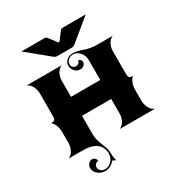

<svg xmlns="http://www.w3.org/2000/svg" viewBox="-194 -808 1043 1112"><g transform="rotate(-30 327.0 -252.5)"><path d="M39.1 0Q61.3 -10.5 72.1 -32.5Q83 -54.4 83 -78.1V-152.3Q83 -176.3 74.7 -197.3Q66.4 -218.3 53.5 -228.5Q62.7 -228.5 67.3 -229.2Q71.8 -230 76 -233.4Q80.3 -236.8 81.7 -243.9Q83 -251 83 -263.7V-410.2Q83 -433.3 72 -456.1Q61 -478.8 39.1 -488.3H273.4Q251.2 -477.8 240.4 -455.8Q229.5 -433.8 229.5 -410.2V-302.7H424.8V-437.5Q424.8 -465.6 406 -487.7Q387.2 -509.8 361.3 -509.8Q342.5 -509.8 329.2 -497.7Q315.9 -485.6 315.9 -468.5Q315.9 -457.3 323.9 -449.5Q331.8 -441.7 343.3 -441.7Q354.2 -441.7 361.9 -448.4Q369.6 -455.1 369.6 -464.6Q378.7 -464.6 384.9 -458.4Q391.1 -452.1 391.1 -443.6Q391.1 -430.9 380.9 -422Q370.6 -413.1 356.2 -413.1Q335.4 -413.1 320.7 -428.8Q305.9 -444.6 305.9 -466.8Q305.9 -487.5 322.1 -502.1Q338.4 -516.6 361.3 -516.6Q378.9 -516.6 397 -512.2Q415 -507.8 428.7 -502.4Q442.4 -497.1 464.7 -492.7Q487.1 -488.3 512.2 -488.3H615.2Q593 -477.8 582.2 -455.8Q571.3 -433.8 571.3 -410.2V-263.7Q571.3 -251 572.6 -243.9Q574 -236.8 578.2 -233.4Q582.5 -230 587 -229.2Q591.6 -228.5 600.8 -228.5Q587.9 -218.3 579.6 -197.3Q571.3 -176.3 571.3 -152.3V-78.1Q571.3 -54.9 582.3 -32.2Q593.3 -9.5 615.2 0H380.9Q403.1 -10.5 413.9 -32.5Q424.8 -54.4 424.8 -78.1V-175.8H229.5V-48.8Q229.5 -41 231 -31.7Q232.4 -22.5 233.9 -15.7Q235.4 -9 239.1 2Q242.9 12.9 244.6 17.6Q246.3 22.2 251.1 34.5Q255.9 46.9 256.8 49.1Q264.9 70.3 264.9 88.9Q264.9 100.3 267.1 117.9Q269.3 135.5 272.7 145.3Q268.6 145.3 261 140.9Q253.4 136.5 250.2 136.5Q239.5 151.6 223.5 160.3Q207.5 168.9 189 168.9Q159.9 168.9 139.3 151.7Q118.7 134.5 118.7 110.1Q118.7 94.7 129.2 83Q139.6 71.3 153.1 71.3Q164.8 71.3 172.4 78.9Q179.9 86.4 179.9 97.7Q168.7 97.7 160.9 105.6Q153.1 113.5 153.1 125Q153.1 139.2 164.1 149.2Q175 159.2 190.7 159.2Q217.3 159.2 236.2 138.5Q255.1 117.9 255.1 88.9Q255.1 71 247.3 53Q235.6 27.1 207.2 13.5Q178.7 0 135.3 0ZM112.3 -673.8H267.6Q276.9 -673.8 284.2 -664.1L324.2 -611.3H330.1L370.1 -664.1Q377.4 -673.8 386.7 -673.8H542L399.4 -556.6Q387.7 -546.9 376 -546.9H278.3Q266.6 -546.9 254.9 -556.6Z"/></g></svg>

Font: Agreloy
Style: Medium
Weight: 400
Designer: gluk
Foundry: gluk
Version: Version 0.27